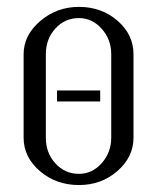

<svg xmlns="http://www.w3.org/2000/svg" viewBox="-20 -532 452 552"><path d="M47.9 -136.2V-376Q47.9 -430.7 95.5 -471.4Q143.1 -512.2 207 -512.2Q272 -512.2 317.9 -472.4Q363.8 -432.6 363.8 -376V-136.2Q363.8 -80.6 317.6 -40.3Q271.5 0 207 0Q141.6 0 94.7 -40Q47.9 -80.1 47.9 -136.2ZM111.8 -136.2Q111.8 -92.3 139.2 -62.3Q166.5 -32.2 207 -32.2Q245.1 -32.2 272.5 -63Q299.8 -93.8 299.8 -136.2V-376Q299.8 -418.5 272.5 -449.2Q245.1 -480 207 -480Q166.5 -480 139.2 -450Q111.8 -419.9 111.8 -376ZM144 -240.2V-272H268.1V-240.2Z"/></svg>

Font: Gawaa
Style: Regular
Weight: 400
Designer: T. Christopher White
Version: Version 1.0